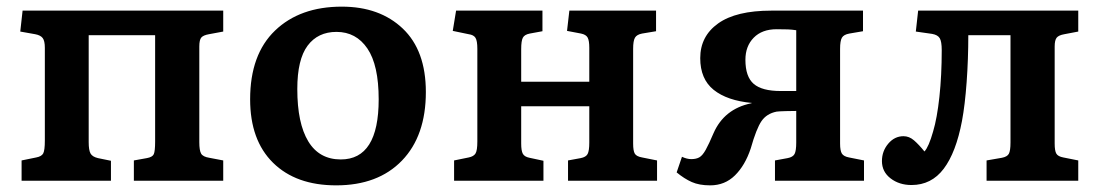

<svg xmlns="http://www.w3.org/2000/svg" viewBox="-20 -544 3307 578"><path d="M45 0V-61L89 -70Q105 -73 110 -82Q115 -91 115 -121V-400Q115 -421 108.5 -429.5Q102 -438 86 -441L41 -449L48 -512H652V-449L609 -441Q592 -438 586 -431Q580 -424 580 -404V-116Q580 -91 585.5 -81.5Q591 -72 610 -69L652 -61V0H383V-61L422 -68Q439 -71 443 -80Q447 -89 447 -118V-438H247V-116Q247 -92 252.5 -82Q258 -72 275 -68L314 -60V0Z M992 14Q871 14 802 -54Q733 -122 733 -245Q733 -380 808 -452Q883 -524 1009 -524Q1123 -524 1192.5 -458Q1262 -392 1262 -267Q1262 -135 1190 -60.5Q1118 14 992 14ZM1006 -64Q1120 -64 1120 -245Q1120 -348 1086 -398Q1052 -448 993 -448Q937 -448 906 -406.5Q875 -365 875 -276Q875 -173 908 -118.5Q941 -64 1006 -64Z M1347 0V-61L1391 -70Q1406 -73 1411.5 -82Q1417 -91 1417 -118V-397Q1417 -421 1411.5 -430Q1406 -439 1391 -441L1343 -451L1353 -512H1613V-450L1575 -443Q1559 -440 1554 -430.5Q1549 -421 1549 -396V-298H1754V-400Q1754 -422 1749 -431Q1744 -440 1729 -443L1687 -451L1694 -512H1955V-450L1913 -443Q1897 -440 1891.5 -430.5Q1886 -421 1886 -397V-112Q1886 -90 1891 -81.5Q1896 -73 1913 -70L1958 -61V0H1690V-61L1728 -68Q1744 -71 1749 -80.5Q1754 -90 1754 -115V-224H1549V-112Q1549 -90 1554 -81Q1559 -72 1574 -69L1616 -60V0Z M2118 14Q2085 14 2062.5 4Q2040 -6 2017 -25L2033 -72Q2048 -65 2061 -65Q2076 -65 2085.5 -70.5Q2095 -76 2104.5 -93Q2114 -110 2128 -143Q2160 -216 2241 -233L2244 -234Q2169 -241 2128.5 -273.5Q2088 -306 2088 -369Q2088 -435 2142 -473.5Q2196 -512 2302 -512H2578V-450L2537 -443Q2520 -440 2514.5 -430.5Q2509 -421 2509 -397V-112Q2509 -90 2514.5 -81.5Q2520 -73 2536 -70L2581 -61V0H2313V-61L2351 -68Q2367 -71 2372 -80.5Q2377 -90 2377 -115V-210Q2365 -210 2345.5 -209.5Q2326 -209 2318 -208Q2288 -202 2272.5 -179.5Q2257 -157 2240 -97Q2223 -46 2192.5 -16Q2162 14 2118 14ZM2330 -270H2377V-453Q2364 -455 2352 -455.5Q2340 -456 2318 -456Q2274 -456 2249 -430.5Q2224 -405 2224 -364Q2224 -313 2249 -291.5Q2274 -270 2330 -270Z M2724 13Q2687 13 2661 -7Q2635 -27 2635 -59Q2635 -89 2654 -111.5Q2673 -134 2700 -134Q2717 -134 2731.5 -121.5Q2746 -109 2763 -88Q2776 -102 2789 -148Q2801 -188 2808 -252.5Q2815 -317 2815 -393Q2815 -419 2809 -429Q2803 -439 2786 -442L2737 -449L2744 -512H3226V-449L3184 -441Q3167 -438 3161 -430.5Q3155 -423 3155 -404V-112Q3155 -90 3160 -81.5Q3165 -73 3181 -70L3226 -61V0H2950V-61L2996 -69Q3012 -72 3017 -81Q3022 -90 3022 -115V-438H2895Q2895 -366 2890 -297Q2885 -228 2876 -180Q2858 -85 2821 -36Q2784 13 2724 13Z"/></svg>

Font: Literata SemiBold
Style: Regular
Weight: 600
Designer: Latin by Veronika Burian and Jose Scaglione. Greek by Irene Vlachou. Cyrillic by Vera Evstafieva.
Foundry: TypeTogether
Version: Version 3.103; ttfautohint (v1.8.4.7-5d5b);gftools[0.9.29]